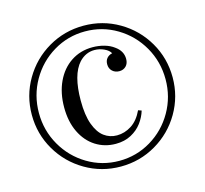

<svg xmlns="http://www.w3.org/2000/svg" viewBox="-112 -909 1119 1049"><g transform="rotate(-15 447.0 -384.0)"><path d="M844.7 -383.8Q844.7 -275.9 791.3 -184.3Q737.8 -92.8 646.2 -39.3Q554.7 14.2 446.3 14.2Q338.4 14.2 246.8 -39.3Q155.3 -92.8 101.8 -184.3Q48.3 -275.9 48.3 -383.8Q48.3 -492.2 101.8 -583.7Q155.3 -675.3 246.8 -728.8Q338.4 -782.2 446.3 -782.2Q554.7 -782.2 646.2 -728.8Q737.8 -675.3 791.3 -583.7Q844.7 -492.2 844.7 -383.8ZM88.4 -383.8Q88.4 -284.7 136.5 -200.7Q184.6 -116.7 266.8 -67.4Q349.1 -18.1 446.3 -18.1Q543.9 -18.1 626.2 -67.4Q708.5 -116.7 756.6 -200.7Q804.7 -284.7 804.7 -383.8Q804.7 -483.4 756.6 -567.4Q708.5 -651.4 626.2 -700.7Q543.9 -750 446.3 -750Q349.1 -750 266.8 -700.7Q184.6 -651.4 136.5 -567.4Q88.4 -483.4 88.4 -383.8ZM583.5 -621.1Q625.5 -591.8 625.5 -546.9Q625.5 -521 610.6 -506.1Q595.7 -491.2 572.8 -491.2Q549.3 -491.2 533.4 -505.9Q517.6 -520.5 517.6 -544.9Q517.6 -565.4 528.8 -578.6Q540 -591.8 559.6 -596.2Q549.8 -614.3 523.9 -626.2Q498 -638.2 469.7 -638.2Q420.4 -638.2 383.3 -599.1Q326.7 -536.6 326.7 -390.1Q326.7 -307.6 345.9 -255.4Q365.2 -203.1 397.2 -179.4Q429.2 -155.8 469.7 -155.8Q513.2 -155.8 552 -180.7Q590.8 -205.6 615.7 -258.8L634.3 -252Q623.5 -216.3 600.1 -184.8Q576.7 -153.3 539.1 -133.1Q501.5 -112.8 451.7 -112.8Q388.7 -112.8 338.1 -145Q287.6 -177.2 258.5 -237.3Q229.5 -297.4 229.5 -377.9Q229.5 -459 259 -522.2Q288.6 -585.4 341.8 -620.6Q395 -655.8 463.4 -655.8Q497.6 -655.8 529.3 -647Q561 -638.2 583.5 -621.1Z"/></g></svg>

Font: TypoPRO Playfair Display
Style: Regular
Weight: 400
Designer: Claus Eggers Sørensen
Foundry: Claus Eggers Sørensen
Version: Version 1.004;PS 001.004;hotconv 1.0.70;makeotf.lib2.5.58329